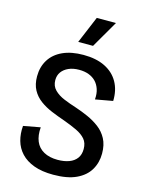

<svg xmlns="http://www.w3.org/2000/svg" viewBox="-132 -970 818 1064"><g transform="rotate(15 277.0 -438.0)"><path d="M279 13Q214 13 168 -4Q122 -21 94 -51Q66 -81 55 -120.5Q44 -160 48 -205L145 -223Q141 -176 155 -142.5Q169 -109 201.5 -91Q234 -73 281 -73Q319 -73 347 -83.5Q375 -94 390.5 -115Q406 -136 406 -168Q406 -203 387.5 -224.5Q369 -246 336.5 -261.5Q304 -277 260 -293Q222 -306 184.5 -321.5Q147 -337 117 -359Q87 -381 69.5 -413Q52 -445 52 -491Q52 -545 77.5 -586Q103 -627 152 -649.5Q201 -672 271 -672Q344 -672 394.5 -647Q445 -622 471 -576Q497 -530 495 -468L395 -450Q398 -483 389.5 -508.5Q381 -534 364.5 -551Q348 -568 324 -577Q300 -586 269 -586Q234 -586 208.5 -574.5Q183 -563 169 -543.5Q155 -524 155 -497Q155 -463 177 -441Q199 -419 233 -405Q267 -391 305 -379Q341 -367 377 -351Q413 -335 443.5 -312Q474 -289 492.5 -254.5Q511 -220 511 -170Q511 -118 486.5 -76.5Q462 -35 411 -11Q360 13 279 13ZM308 -734H223L288 -889H398Z"/></g></svg>

Font: Bricolage Grotesque SemiCondensed Medium
Style: Regular
Weight: 500
Width: 4
Designer: Mathieu Triay
Foundry: Atelier Triay
Version: Version 1.001;gftools[0.9.33.dev8+g029e19f]